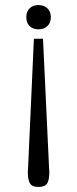

<svg xmlns="http://www.w3.org/2000/svg" viewBox="-20 -500 306 759"><path d="M84 -432Q84 -454 97 -467Q110 -480 132 -480Q154 -480 167.5 -467Q181 -454 181 -432Q181 -410 167.5 -397Q154 -384 132 -384Q110 -384 97 -397Q84 -410 84 -432ZM90 180 91 164 114 -347H150L174 164L175 180Q175 211 166.5 225Q158 239 132 239Q107 239 98.5 225Q90 211 90 180Z"/></svg>

Font: Taviraj Light
Style: Regular
Weight: 300
Designer: Katatrad Team
Foundry: CadsonDemak
Version: Version 1.001